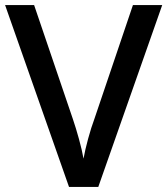

<svg xmlns="http://www.w3.org/2000/svg" viewBox="-20 -734 657 754"><path d="M617 -714 366 0H251L0 -714H114L266 -267Q278 -232 290 -188.5Q302 -145 308 -111Q314 -145 326 -189Q338 -233 351 -268L502 -714Z"/></svg>

Font: Noto Sans Sora Sompeng Medium
Style: Regular
Weight: 500
Designer: Monotype Design Team. David Williams.
Foundry: Monotype Imaging Inc.
Version: Version 2.101; ttfautohint (v1.8.4.7-5d5b)